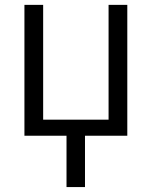

<svg xmlns="http://www.w3.org/2000/svg" viewBox="-20 -545 609 771"><path d="M78.1 0Q78.1 -130.9 78.1 -525.4Q96.7 -525.4 153.3 -525.4Q153.3 -410.2 153.3 -64.5Q218.8 -64.5 416 -64.5Q416 -179.7 416 -525.4Q434.6 -525.4 491.2 -525.4Q491.2 -393.6 491.2 0Q449.2 0 321.3 0Q321.3 51.8 321.3 206.1Q302.7 206.1 247.1 206.1Q247.1 154.3 247.1 0Q205.1 0 78.1 0Z"/></svg>

Font: Gothic A1
Style: Regular
Weight: 400
Designer: HanYang I&C Co.,Ltd.
Version: Version 2.50